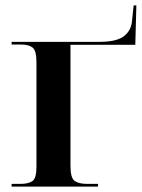

<svg xmlns="http://www.w3.org/2000/svg" viewBox="-20 -691 525 711"><path d="M23 0H343V-10H303Q272 -10 256.5 -21Q241 -32 241 -76V-525H481L485 -671H475L468 -606Q462 -572 434.5 -554Q407 -536 348 -536H23V-526H60Q86 -526 100.5 -515Q115 -504 115 -460V-73Q115 -30 99.5 -20Q84 -10 55 -10H23Z"/></svg>

Font: Noto Serif Display Semi
Style: Regular
Weight: 600
Designer: Monotype Design Team
Foundry: Monotype Imaging Inc.
Version: Version 1.900